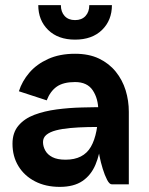

<svg xmlns="http://www.w3.org/2000/svg" viewBox="-20 -720 582 750"><path d="M129.5 -700H217.8Q217.8 -673.5 232.5 -657.5Q247.2 -641.5 273.2 -641.5Q299.2 -641.5 314 -657.5Q328.8 -673.5 328.8 -700H417.2Q417.2 -640.8 378.5 -603Q339.8 -565.2 273.2 -565.2Q206.8 -565.2 168.1 -603Q129.5 -640.8 129.5 -700ZM162.5 -328 53.8 -363.5Q66.2 -402.8 94.6 -436Q123 -469.2 168 -489.6Q213 -510 273.2 -510Q327.5 -510 366.9 -491.1Q406.2 -472.2 432.2 -440Q458.2 -407.8 470.8 -367.2Q483.2 -326.8 483.2 -283.2L364 -287.5Q364 -334.5 342.4 -367Q320.8 -399.5 273.2 -399.5Q227.8 -399.5 202.1 -381.8Q176.5 -364 162.5 -328ZM416.5 0Q407.5 0 398.4 -17.5Q389.2 -35 381.4 -60.4Q373.5 -85.8 368.8 -109.8Q364 -133.8 364 -145.8V-308.8L483.2 -283.2V0ZM399.8 -224.5Q360.2 -224.5 323.2 -223.6Q286.2 -222.8 254.5 -219.9Q222.8 -217 198.8 -210.8Q174.8 -204.5 161.4 -193.5Q148 -182.5 148 -165Q148 -148.2 156.8 -132.1Q165.5 -116 184.8 -106.1Q204 -96.2 236.2 -96.2Q305.8 -96.2 334.9 -146.4Q364 -196.5 364 -295.2H382.8Q382.8 -229.8 376.5 -173.8Q370.2 -117.8 352.9 -76.6Q335.5 -35.5 301.9 -12.8Q268.2 10 213.5 10Q158.5 10 116.9 -11.5Q75.2 -33 52 -71Q28.8 -109 28.8 -158.5Q28.8 -201.8 52 -229.2Q75.2 -256.8 114.2 -271.5Q153.2 -286.2 201.6 -292.6Q250 -299 300.4 -300.2Q350.8 -301.5 396.2 -301.5Z"/></svg>

Font: Haskoy
Style: Regular
Weight: 400
Designer: Ertekin Erdin
Foundry: Ertekin Erdin
Version: Version 1.500